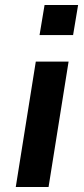

<svg xmlns="http://www.w3.org/2000/svg" viewBox="-20 -747 336 767"><path d="M138 -607 158 -727H292L272 -607ZM43 0 123 -501H254L174 0Z"/></svg>

Font: Nunito Sans 7pt SemiCondensed
Style: Bold Italic
Weight: 700
Width: 4
Italic angle: -9°
Designer: Vernon Adams
Foundry: Vernon Adams
Version: Version 3.101;gftools[0.9.27]